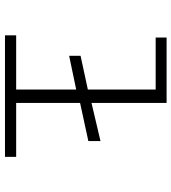

<svg xmlns="http://www.w3.org/2000/svg" viewBox="22 -728 705 790"><g transform="rotate(90 375.0 -332.5)"><path d="M125 0V-46H348V-293L209 -264V-311L348 -341V-620H134V-665H403V-356L560 -393V-343L403 -309V-46H625V0Z"/></g></svg>

Font: Inconsolata ExtraExpanded Light
Style: Regular
Weight: 300
Width: 8
Monospace: yes
Designer: Raph Levien, Cyreal, Brenton Simpson
Foundry: Raph Levien, Cyreal, Google
Version: Version 3.001; ttfautohint (v1.8.2.53-6de2)